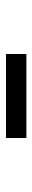

<svg xmlns="http://www.w3.org/2000/svg" viewBox="246 -991 108 640"><g transform="rotate(-90 300.0 -671.0)"><path d="M160 -705H440V-637H160Z"/></g></svg>

Font: Aneliza
Style: Regular
Weight: 400
Designer: Mike Abbink, Paul van der Laan, Pieter van Rosmalen
Foundry: Bold Monday
Version: Version 3.001;September 8, 2019;FontCreator 11.5.0.2425 64-b